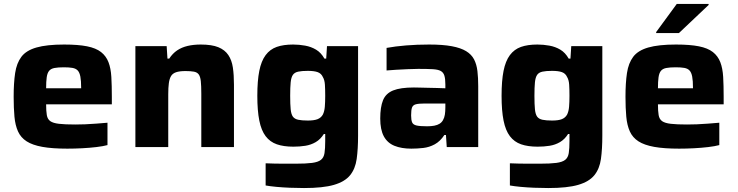

<svg xmlns="http://www.w3.org/2000/svg" viewBox="-20 -743 3728 970"><path d="M320 8Q244 8 194 -1Q144 -10 114.5 -29Q85 -48 71 -79Q57 -110 53 -153.5Q49 -197 49 -254Q49 -324 56.5 -374Q64 -424 88 -456Q112 -488 164 -503Q216 -518 304 -518Q375 -518 420 -509Q465 -500 490.5 -480Q516 -460 528 -429Q540 -398 542.5 -354.5Q545 -311 545 -254V-216H213Q213 -182 216.5 -161.5Q220 -141 234 -131Q248 -121 278 -117.5Q308 -114 360 -114Q382 -114 410 -115Q438 -116 467.5 -118.5Q497 -121 523 -123V-10Q501 -4 467 0Q433 4 395 6Q357 8 320 8ZM390 -279V-299Q390 -335 386 -356Q382 -377 372.5 -387Q363 -397 346 -400Q329 -403 303 -403Q273 -403 255 -399.5Q237 -396 228 -385Q219 -374 216 -352.5Q213 -331 213 -297H408Z M664 0V-510H822L826 -447H835Q852 -473 875 -488.5Q898 -504 928 -511Q958 -518 994 -518Q1050 -518 1083 -504.5Q1116 -491 1133.5 -465Q1151 -439 1156.5 -401.5Q1162 -364 1162 -315V0H997V-269Q997 -310 994.5 -333Q992 -356 984 -367Q976 -378 959.5 -381Q943 -384 917 -384Q887 -384 869.5 -378Q852 -372 844 -358.5Q836 -345 833 -322.5Q830 -300 830 -267V0Z M1516 207Q1481 207 1444.5 205.5Q1408 204 1376 201Q1344 198 1322 194V82Q1343 83 1369 83.5Q1395 84 1421.5 84Q1448 84 1472 84Q1526 84 1556.5 80Q1587 76 1601.5 64.5Q1616 53 1619.5 30Q1623 7 1623 -30V-66H1616Q1599 -39 1575 -25Q1551 -11 1522.5 -6.5Q1494 -2 1462 -2Q1413 -2 1378.5 -14Q1344 -26 1322 -55Q1300 -84 1290 -134Q1280 -184 1280 -259Q1280 -335 1290 -385Q1300 -435 1322 -464.5Q1344 -494 1378 -506Q1412 -518 1461 -518Q1491 -518 1521.5 -512.5Q1552 -507 1577 -492Q1602 -477 1619 -447H1628L1632 -510H1789V-58Q1789 10 1782 60Q1775 110 1748.5 142.5Q1722 175 1667 191Q1612 207 1516 207ZM1535 -134Q1567 -134 1584.5 -141Q1602 -148 1611 -164Q1619 -180 1621 -203.5Q1623 -227 1623 -259Q1623 -291 1621.5 -315Q1620 -339 1611 -354Q1603 -372 1585 -378.5Q1567 -385 1535 -385Q1505 -385 1486.5 -381Q1468 -377 1459.5 -364.5Q1451 -352 1448.5 -327Q1446 -302 1446 -259Q1446 -216 1448.5 -191Q1451 -166 1459.5 -154Q1468 -142 1486.5 -138Q1505 -134 1535 -134Z M2058 8Q2008 8 1972.5 -6.5Q1937 -21 1919 -54.5Q1901 -88 1901 -144Q1901 -202 1915 -236.5Q1929 -271 1966 -286Q2003 -301 2071 -301Q2080 -301 2098.5 -300.5Q2117 -300 2140 -299.5Q2163 -299 2186.5 -298.5Q2210 -298 2230 -297V-316Q2230 -345 2225 -361Q2220 -377 2206.5 -384.5Q2193 -392 2165.5 -393.5Q2138 -395 2093 -395Q2069 -395 2039 -393.5Q2009 -392 1980.5 -390.5Q1952 -389 1933 -387V-501Q1977 -509 2031.5 -513.5Q2086 -518 2148 -518Q2217 -518 2262.5 -509.5Q2308 -501 2335 -484.5Q2362 -468 2375 -443Q2388 -418 2392 -384Q2396 -350 2396 -308V0H2237L2233 -61H2225Q2204 -29 2176.5 -14Q2149 1 2118.5 4.5Q2088 8 2058 8ZM2138 -105Q2158 -105 2174 -108Q2190 -111 2201 -118Q2212 -125 2218 -136Q2225 -148 2227.5 -164Q2230 -180 2230 -201V-220H2124Q2095 -220 2080.5 -216Q2066 -212 2061.5 -199.5Q2057 -187 2057 -160Q2057 -137 2062 -125Q2067 -113 2084.5 -109Q2102 -105 2138 -105Z M2750 207Q2715 207 2678.5 205.5Q2642 204 2610 201Q2578 198 2556 194V82Q2577 83 2603 83.5Q2629 84 2655.5 84Q2682 84 2706 84Q2760 84 2790.5 80Q2821 76 2835.5 64.5Q2850 53 2853.5 30Q2857 7 2857 -30V-66H2850Q2833 -39 2809 -25Q2785 -11 2756.5 -6.5Q2728 -2 2696 -2Q2647 -2 2612.5 -14Q2578 -26 2556 -55Q2534 -84 2524 -134Q2514 -184 2514 -259Q2514 -335 2524 -385Q2534 -435 2556 -464.5Q2578 -494 2612 -506Q2646 -518 2695 -518Q2725 -518 2755.5 -512.5Q2786 -507 2811 -492Q2836 -477 2853 -447H2862L2866 -510H3023V-58Q3023 10 3016 60Q3009 110 2982.5 142.5Q2956 175 2901 191Q2846 207 2750 207ZM2769 -134Q2801 -134 2818.5 -141Q2836 -148 2845 -164Q2853 -180 2855 -203.5Q2857 -227 2857 -259Q2857 -291 2855.5 -315Q2854 -339 2845 -354Q2837 -372 2819 -378.5Q2801 -385 2769 -385Q2739 -385 2720.5 -381Q2702 -377 2693.5 -364.5Q2685 -352 2682.5 -327Q2680 -302 2680 -259Q2680 -216 2682.5 -191Q2685 -166 2693.5 -154Q2702 -142 2720.5 -138Q2739 -134 2769 -134Z M3411 8Q3335 8 3285 -1Q3235 -10 3205.5 -29Q3176 -48 3162 -79Q3148 -110 3144 -153.5Q3140 -197 3140 -254Q3140 -324 3147.5 -374Q3155 -424 3179 -456Q3203 -488 3255 -503Q3307 -518 3395 -518Q3466 -518 3511 -509Q3556 -500 3581.5 -480Q3607 -460 3619 -429Q3631 -398 3633.5 -354.5Q3636 -311 3636 -254V-216H3304Q3304 -182 3307.5 -161.5Q3311 -141 3325 -131Q3339 -121 3369 -117.5Q3399 -114 3451 -114Q3473 -114 3501 -115Q3529 -116 3558.5 -118.5Q3588 -121 3614 -123V-10Q3592 -4 3558 0Q3524 4 3486 6Q3448 8 3411 8ZM3481 -279V-299Q3481 -335 3477 -356Q3473 -377 3463.5 -387Q3454 -397 3437 -400Q3420 -403 3394 -403Q3364 -403 3346 -399.5Q3328 -396 3319 -385Q3310 -374 3307 -352.5Q3304 -331 3304 -297H3499ZM3295 -576V-581L3399 -723H3560V-718L3410 -576Z"/></svg>

Font: Saira SemiExpanded
Style: Bold
Weight: 700
Width: 6
Designer: Hector Gatti with collaboration of the Omnibus-Type team
Foundry: Omnibus-Type
Version: Version 1.101